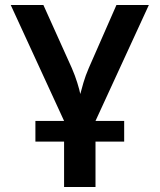

<svg xmlns="http://www.w3.org/2000/svg" viewBox="-20 -750 640 770"><path d="M122 -182V-265H237L23 -730H154L268 -477Q281 -447 290 -418Q299 -389 302 -373Q306 -389 314.5 -418Q323 -447 336 -477L447 -730H577L363 -265H478V-182H363V0H237V-182Z"/></svg>

Font: NKDuy Mono
Style: Bold
Weight: 700
Monospace: yes
Designer: NKDuy
Foundry: NKDuy
Version: Version 2.251; ttfautohint (v1.8.4.7-5d5b)